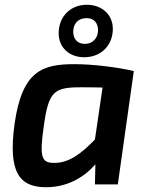

<svg xmlns="http://www.w3.org/2000/svg" viewBox="-20 -773 621 805"><path d="M333 -533C404 -533 453 -583 453 -652C453 -712 407 -753 344 -753C275 -753 226 -703 226 -634C226 -573 271 -533 333 -533ZM343 -697C374 -697 391 -677 391 -646C391 -613 368 -589 336 -589C305 -589 287 -609 287 -640C287 -673 307 -697 343 -697ZM294 -504C161 -504 73 -480 41 -253C14 -54 58 13 176 12C263 11 332 -29 380 -84L378 0H474L541 -475C475 -491 368 -504 294 -504ZM208 -90C155 -90 144 -110 164 -247C184 -391 207 -407 320 -407C337 -407 370 -407 410 -406L378 -188C318 -126 268 -90 208 -90Z"/></svg>

Font: Exo 2 Semi Bold
Style: Italic
Weight: 600
Italic angle: -8°
Designer: Natanael Gama
Version: Version 1.001;PS 001.001;hotconv 1.0.88;makeotf.lib2.5.64775